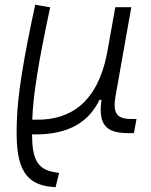

<svg xmlns="http://www.w3.org/2000/svg" viewBox="-20 -547 626 796"><path d="M210.4 229 225.1 169.9 207 167C127 154.8 113.8 99.6 112.8 10.3H116.7C269 12.7 349.6 -44.4 392.6 -133.3H400.9C386.2 -29.8 420.4 4.9 510.7 4.9H535.2L545.9 -53.7H524.9C463.4 -53.7 446.8 -78.1 459 -148.9L524.4 -517.1H458L423.3 -323.2C383.3 -123.5 273.4 -48.8 130.9 -50.8H113.8C117.2 -156.7 141.6 -299.8 188 -516.6L126 -527.3C78.1 -305.7 53.2 -157.7 49.8 -43.5C43.9 123.5 65.9 219.7 202.6 228.5Z"/></svg>

Font: Cascadia Code NF Light
Style: Italic
Weight: 300
Italic angle: -10°
Monospace: yes
Designer: Aaron Bell
Foundry: Saja Typeworks
Version: Version 2404.023